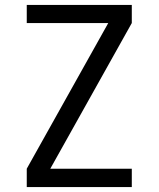

<svg xmlns="http://www.w3.org/2000/svg" viewBox="-20 -755 640 775"><path d="M88 0V-74L417 -662H88V-735H512V-662L183 -74H512V0Z"/></svg>

Font: Iosevka SS04 Extended
Style: Regular
Weight: 400
Width: 7
Monospace: yes
Designer: Belleve Invis
Foundry: Belleve Invis
Version: Version 19.0.0; ttfautohint (v1.8.4)